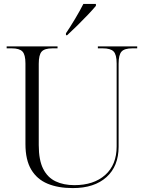

<svg xmlns="http://www.w3.org/2000/svg" viewBox="-20 -951 740 981"><path d="M352 10Q277 10 223 -12.5Q169 -35 139.5 -84.5Q110 -134 110 -215V-627Q110 -672 94.5 -688Q79 -704 40 -704H14V-714H274V-704H248Q208 -704 193 -687.5Q178 -671 178 -625V-210Q178 -133 200.5 -88.5Q223 -44 264 -24.5Q305 -5 360 -5Q459 -5 517.5 -57Q576 -109 576 -203V-627Q576 -672 560.5 -688Q545 -704 505 -704H480V-714H681V-704H656Q616 -704 601 -687.5Q586 -671 586 -625V-201Q586 -102 524 -46Q462 10 352 10ZM317 -781Q338 -812 363.5 -854.5Q389 -897 406 -931H470V-921Q456 -904 430 -876.5Q404 -849 375 -820.5Q346 -792 323 -771H317Z"/></svg>

Font: Noto Serif Display Light
Style: Regular
Weight: 300
Designer: Monotype Design Team
Foundry: Monotype Imaging Inc.
Version: Version 2.009